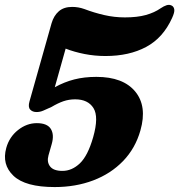

<svg xmlns="http://www.w3.org/2000/svg" viewBox="-23 -740 726 778"><path d="M2.5 -141Q15 -185.5 50.2 -213.2Q85.5 -241 126 -241Q168.5 -241 183 -217.5Q197.5 -194 186.5 -156L173.5 -110.5Q166 -83.5 180 -65.5Q194 -47.5 230 -47.5Q268.5 -47.5 300.8 -78.2Q333 -109 354.5 -184Q378 -266.5 355.8 -302Q333.5 -337.5 281.5 -337.5Q256.5 -337.5 234 -329.8Q211.5 -322 185.5 -306.5Q164.5 -297 151.8 -291.5Q139 -286 125 -286Q108.5 -286 99.2 -296.2Q90 -306.5 96.5 -329L186 -646Q195 -676.5 215.2 -694.2Q235.5 -712 269.5 -712Q294.5 -712 318.5 -703.5Q358 -688.5 399.2 -679Q440.5 -669.5 483 -669.5Q533 -669.5 568 -679.2Q603 -689 628 -706.5Q640.5 -715 652 -718.8Q663.5 -722.5 673.5 -717Q681.5 -712.5 683.2 -701.5Q685 -690.5 674.5 -667.5Q638 -586.5 569.2 -549.8Q500.5 -513 404.5 -513Q361 -513 319.2 -521.2Q277.5 -529.5 243 -543L199 -386.5Q238 -408 278.2 -418.2Q318.5 -428.5 367.5 -428.5Q476 -428.5 525 -369Q574 -309.5 546 -211.5Q525.5 -139 475.8 -87.5Q426 -36 354.8 -9Q283.5 18 198.5 18Q79.5 18 31.5 -27.8Q-16.5 -73.5 2.5 -141Z"/></svg>

Font: Fraunces 9pt SuperSoft
Style: Bold Italic
Weight: 700
Italic angle: -16°
Version: Version 1.000;[b76b70a41]